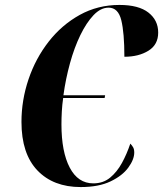

<svg xmlns="http://www.w3.org/2000/svg" viewBox="-20 -748 661 778"><path d="M307 10Q196 10 131.5 -57.5Q67 -125 67 -254Q67 -342 95.5 -426.5Q124 -511 177 -579Q230 -647 303 -687.5Q376 -728 464 -728Q542 -728 581.5 -697Q621 -666 621 -616Q621 -567 581.5 -542.5Q542 -518 484 -518Q484 -615 471.5 -666Q459 -717 420 -717Q388 -717 359 -686.5Q330 -656 305.5 -605.5Q281 -555 263.5 -491.5Q246 -428 237 -362H406L404 -351H236Q232 -324 230.5 -296.5Q229 -269 229 -244Q229 -133 262.5 -69Q296 -5 358 -5Q398 -5 426 -28Q454 -51 474 -87.5Q494 -124 508 -166Q515 -159 519.5 -151Q524 -143 524 -130Q524 -102 500 -69Q476 -36 428 -13Q380 10 307 10Z"/></svg>

Font: Noto Serif Display ExtraCondensed ExtraBold
Style: Italic
Weight: 800
Width: 2
Italic angle: -12°
Designer: Monotype Design Team
Foundry: Monotype Imaging Inc.
Version: Version 2.009